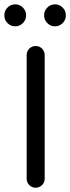

<svg xmlns="http://www.w3.org/2000/svg" viewBox="-62 -873 326 893"><path d="M62 -617.2Q62 -634.5 74.2 -646.8Q86.5 -659 104 -659Q121.5 -659 133.6 -646.8Q145.8 -634.5 145.8 -617.2V-42Q145.8 -24.5 133.6 -12.2Q121.5 0 104 0Q86.5 0 74.2 -12.2Q62 -24.5 62 -42ZM143.2 -802.8Q143.2 -823 158.1 -837.9Q173 -852.8 193.5 -852.8Q214.5 -852.8 229.4 -837.9Q244.2 -823 244.2 -802.8V-801.2Q244.2 -780.2 229.4 -765.4Q214.5 -750.5 193.5 -750.5Q173 -750.5 158.1 -765.4Q143.2 -780.2 143.2 -801.2ZM-41.8 -802.8Q-41.8 -823 -26.9 -837.9Q-12 -852.8 8.5 -852.8Q29.5 -852.8 44.4 -837.9Q59.2 -823 59.2 -802.8V-801.2Q59.2 -780.2 44.4 -765.4Q29.5 -750.5 8.5 -750.5Q-12 -750.5 -26.9 -765.4Q-41.8 -780.2 -41.8 -801.2Z"/></svg>

Font: Libertine-Super Thin
Style: Regular
Weight: 100
Designer: Bastien Sozeau
Foundry: NBR — Bastien Sozeau
Version: Version 2.003;gftools[0.9.33]